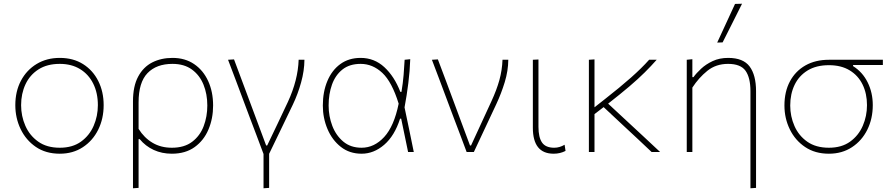

<svg xmlns="http://www.w3.org/2000/svg" viewBox="-20 -814 4780 1028"><path d="M300 9Q225.5 9 172.2 -27.2Q119 -63.5 90.5 -122.8Q62 -182 62 -251Q62 -325 92.2 -382Q122.5 -439 176.2 -471.5Q230 -504 300 -504Q372 -504 424.8 -470.8Q477.5 -437.5 506.2 -380.2Q535 -323 535 -251Q535 -178.5 505.8 -119.5Q476.5 -60.5 423.5 -25.8Q370.5 9 300 9ZM300 -23Q368.5 -23 413.8 -55.8Q459 -88.5 481.5 -140.5Q504 -192.5 504 -251Q504 -316.5 479.2 -366.2Q454.5 -416 408.8 -444Q363 -472 300 -472Q232.5 -472 186.2 -442.5Q140 -413 116.5 -362.8Q93 -312.5 93 -251Q93 -192.5 115.8 -140.5Q138.5 -88.5 184.5 -55.8Q230.5 -23 300 -23Z M692 194V-271Q692 -352.5 719.8 -404Q747.5 -455.5 795.2 -479.8Q843 -504 903.5 -504Q970.5 -504 1019.2 -471Q1068 -438 1094.5 -380.2Q1121 -322.5 1121 -249Q1121 -179.5 1096.2 -120.8Q1071.5 -62 1022.2 -26.5Q973 9 900 9Q847 9 803 -11.2Q759 -31.5 728 -69H722V192ZM900 -23Q967 -23 1009 -55Q1051 -87 1070.5 -138.5Q1090 -190 1090 -249Q1090 -310.5 1069.5 -361Q1049 -411.5 1007.5 -441.8Q966 -472 903.5 -472Q817.5 -472 769.8 -422.5Q722 -373 722 -265.5V-124Q752 -76 796.8 -49.5Q841.5 -23 900 -23Z M1391 194V10.5Q1372.5 -39 1353.5 -89.5Q1334.5 -140 1316.5 -187L1283.5 -275Q1263.5 -328.5 1242.5 -384.5Q1221.5 -440.5 1201 -494L1233 -496Q1260.5 -422.5 1293 -335.5Q1325.5 -248.5 1354.5 -170.5L1405 -35H1410.5Q1439 -94.5 1466.5 -152Q1494 -209.5 1521.5 -268.5Q1575.5 -385.5 1579 -494H1610Q1609.5 -435 1592.2 -372.8Q1575 -310.5 1548 -254Q1516.5 -188.5 1485 -123Q1453.5 -57.5 1421 9.5V192Z M1916 9Q1851.5 9 1805 -27.5Q1758.5 -64 1733.5 -123Q1708.5 -182 1708.5 -249Q1708.5 -322.5 1732.8 -380.2Q1757 -438 1802.2 -471Q1847.5 -504 1911 -504Q1984 -504 2037.8 -454.5Q2091.5 -405 2123.5 -322H2129.5Q2137.5 -369.5 2141 -412.8Q2144.5 -456 2146.5 -494L2176.5 -497Q2174.5 -434 2166.2 -368.5Q2158 -303 2146 -239Q2158.5 -179 2171 -119.5Q2183 -60 2195.5 0H2165Q2155.5 -45 2146.5 -89.5Q2137.5 -134 2128 -178.5H2122Q2092.5 -86.5 2037 -38.8Q1981.5 9 1916 9ZM1916 -23Q1984 -23 2037 -80.5Q2090 -138 2114.5 -259Q2078.5 -375.5 2027 -423.8Q1975.5 -472 1911 -472Q1851.5 -472 1813.5 -441.8Q1775.5 -411.5 1757.5 -361Q1739.5 -310.5 1739.5 -249Q1739.5 -192 1759.2 -140.2Q1779 -88.5 1818.2 -55.8Q1857.5 -23 1916 -23Z M2478.5 0Q2461 -47 2443 -94.8Q2425 -142.5 2408 -187L2375 -275Q2355 -328.5 2334 -384.5Q2313 -440.5 2292.5 -494L2324.5 -496Q2343.5 -445.5 2366.5 -384.5Q2389 -323 2413 -259.5Q2436.5 -196 2458.5 -137L2496.5 -35H2502L2611 -271.5Q2639 -332 2653.8 -385.2Q2668.5 -438.5 2670.5 -494H2701.5Q2701 -435 2682.5 -374.2Q2664 -313.5 2637.5 -257Q2607.5 -193 2577.5 -129Q2547.5 -64.5 2517 0Z M2944.5 9Q2833 9 2833 -130V-494L2863 -495.5V-135Q2863 -78.5 2882.2 -50.8Q2901.5 -23 2947.5 -23Q2976 -23 3003 -39L3008 -6Q2979 9 2944.5 9Z M3133 0V-494L3163 -496V-239.5L3219 -283.5Q3299.5 -346.5 3358 -398.2Q3416.5 -450 3455.5 -494H3496Q3466 -460 3431.5 -425.8Q3397 -391.5 3350 -351.5Q3303 -311.5 3236 -259L3340 -162.5Q3380 -125.5 3425.2 -83.5Q3470.5 -41.5 3514.5 0H3469Q3431 -36 3394.5 -70.2Q3358 -104.5 3320 -139.5L3212 -240.5L3163 -203V0Z M3998 194V-326Q3998 -398 3971.8 -435Q3945.5 -472 3878 -472Q3813.5 -472 3767.2 -434.8Q3721 -397.5 3687 -345V0H3657V-494L3687 -497V-401H3693Q3708 -422 3733.8 -446Q3759.5 -470 3795.8 -487Q3832 -504 3879 -504Q3959.5 -504 3993.8 -457.8Q4028 -411.5 4028 -326V192ZM3820 -586Q3844 -638 3868 -690Q3892 -742 3915.5 -793L3953 -794Q3927 -742 3901.2 -690.5Q3875.5 -639 3849 -587Z M4418 9Q4344 9 4290.8 -26.8Q4237.5 -62.5 4208.8 -121.5Q4180 -180.5 4180 -249Q4180 -323.5 4209.5 -378.5Q4239 -433.5 4292.5 -463.8Q4346 -494 4418 -494H4707V-466H4547.5V-460Q4598 -428.5 4625.5 -373.2Q4653 -318 4653 -251Q4653 -178.5 4623.8 -119.5Q4594.5 -60.5 4541.5 -25.8Q4488.5 9 4418 9ZM4418 -23Q4486.5 -23 4531.8 -55.8Q4577 -88.5 4599.5 -140.5Q4622 -192.5 4622 -251Q4622 -313 4598.5 -361.2Q4575 -409.5 4529.5 -437.2Q4484 -465 4418 -465Q4350.5 -465 4304.2 -436.8Q4258 -408.5 4234.5 -359.8Q4211 -311 4211 -249Q4211 -191 4233.8 -139.2Q4256.5 -87.5 4302.5 -55.2Q4348.5 -23 4418 -23Z"/></svg>

Font: Heraclito Thin
Style: Regular
Weight: 100
Designer: Kostas Bartsokas (font) & Cristiano Sobral (main changes)
Foundry: Kostas Bartsokas (font) & Cristiano Sobral (main changes)
Version: Version 1.00;July 8, 2020;FontCreator 13.0.0.2655 64-bit